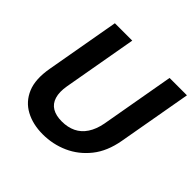

<svg xmlns="http://www.w3.org/2000/svg" viewBox="-178 -872 1055 1055"><g transform="rotate(45 350.0 -344.0)"><path d="M291 12Q214 12 156.5 -19Q99 -50 73 -112Q47 -174 64 -270L140 -700H275L199 -269Q190 -217 201 -181.5Q212 -146 241 -129Q270 -112 315 -112Q361 -112 396.5 -129Q432 -146 455.5 -181.5Q479 -217 489 -269L565 -700H700L624 -270Q607 -174 557.5 -112Q508 -50 438.5 -19Q369 12 291 12Z"/></g></svg>

Font: DM Sans 9pt
Style: Bold Italic
Weight: 700
Italic angle: -10°
Version: Version 4.004;gftools[0.9.30]